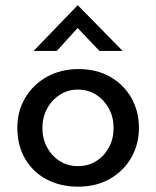

<svg xmlns="http://www.w3.org/2000/svg" viewBox="-20 -690 585 720"><path d="M45 -211Q45 -273 74.5 -323Q104 -373 156 -402Q208 -431 275 -431Q342 -431 393 -402Q444 -373 472.5 -323Q501 -273 501 -211Q501 -149 472.5 -99Q444 -49 392.5 -19.5Q341 10 273 10Q207 10 155.5 -17Q104 -44 74.5 -94Q45 -144 45 -211ZM139 -210Q139 -170 156.5 -137.5Q174 -105 204 -86Q234 -67 272 -67Q311 -67 341 -86Q371 -105 388.5 -137.5Q406 -170 406 -210Q406 -250 388.5 -282.5Q371 -315 341 -334.5Q311 -354 272 -354Q234 -354 203.5 -334Q173 -314 156 -281.5Q139 -249 139 -210ZM353 -499 271 -585 193 -499H106L271 -670H272L440 -499Z"/></svg>

Font: Synthetic
Style: Regular
Weight: 400
Designer: Santiago Orozco
Foundry: Typemade
Version: Version 2.000; ttfautohint (v1.8.4.7-5d5b)